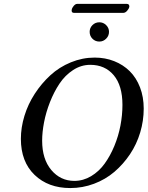

<svg xmlns="http://www.w3.org/2000/svg" viewBox="-20 -953 756 983"><path d="M195.8 -232.9Q195.8 -138.2 242.7 -82.5Q289.6 -26.9 360.8 -26.9Q406.2 -26.9 446.5 -51Q486.8 -75.2 515.6 -115Q544.4 -154.8 565.4 -205.6Q586.4 -256.3 596.7 -310.3Q606.9 -364.3 606.9 -416Q606.9 -514.6 562.3 -567.9Q517.6 -621.1 441.9 -621.1Q395 -621.1 354 -594.2Q313 -567.4 284.7 -524.9Q256.3 -482.4 235.8 -430.2Q215.3 -377.9 205.6 -327.1Q195.8 -276.4 195.8 -232.9ZM86.9 -242.2Q86.9 -300.3 105.2 -360.1Q123.5 -419.9 158 -472.9Q192.4 -525.9 237.8 -567.6Q283.2 -609.4 342.5 -633.8Q401.9 -658.2 464.8 -658.2Q518.6 -658.2 564.7 -639.9Q610.8 -621.6 644.3 -588.4Q677.7 -555.2 696.8 -505.9Q715.8 -456.5 715.8 -397Q715.8 -335 697.8 -274.7Q679.7 -214.4 645.5 -163.3Q611.3 -112.3 565.7 -73.2Q520 -34.2 461.4 -12.2Q402.8 9.8 339.8 9.8Q227.1 9.8 157 -57.6Q86.9 -125 86.9 -242.2ZM439 -790Q439 -810.1 453.4 -824.5Q467.8 -838.9 488.8 -838.9Q508.8 -838.9 523.4 -824.5Q538.1 -810.1 538.1 -790Q538.1 -769.5 523.4 -754.9Q508.8 -740.2 488.8 -740.2Q467.8 -740.2 453.4 -754.6Q439 -769 439 -790ZM611.8 -887.2H357.9Q351.1 -887.2 348.4 -891.8Q345.7 -896.5 347.2 -902.8Q348.6 -912.6 357.4 -922.9Q366.2 -933.1 375 -933.1H629.9Q636.7 -933.1 639.9 -928.2Q643.1 -923.3 642.1 -918Q639.6 -907.2 630.4 -897.2Q621.1 -887.2 611.8 -887.2Z"/></svg>

Font: Common Serif Medium
Style: Italic
Weight: 500
Italic angle: -12°
Designer: Philipp H. Poll, Khaled Hosny
Foundry: Stefan Peev, Context Ltd.
Version: Version 1.026